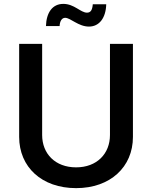

<svg xmlns="http://www.w3.org/2000/svg" viewBox="-20 -952 779 983"><path d="M369.6 11.2C544.9 11.2 660.6 -97.2 660.6 -251V-727.5H543V-260.7C543 -165 476.1 -95.2 369.6 -95.2C262.7 -95.2 195.8 -165 195.8 -260.7V-727.5H78.1V-251C78.1 -97.2 193.4 11.2 369.6 11.2ZM435.5 -815.9C487.8 -815.9 522 -859.4 523.9 -930.2H455.1C452.6 -900.4 444.3 -887.2 425.3 -887.2C392.6 -887.2 360.4 -932.1 304.2 -932.1C248.5 -932.1 217.3 -887.7 215.3 -818.4H285.2C286.1 -841.3 295.4 -860.8 313.5 -860.8C341.3 -860.8 380.9 -815.9 435.5 -815.9Z"/></svg>

Font: Raveo Medium
Style: Regular
Weight: 500
Designer: Jakub Foglar, Rasmus Andersson (Inter)
Foundry: Jakubfoglar.com
Version: Version 1.100;Glyphs 3.2.3 (3260)